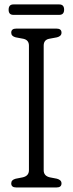

<svg xmlns="http://www.w3.org/2000/svg" viewBox="-20 -826 320 846"><path d="M172.5 -76Q172.5 -50.5 200 -44.5L231 -38.5Q251 -33 251 -18Q251 0 229 0H51.5Q29.5 0 29.5 -18Q29.5 -33.5 49 -38.5L79.5 -44.5Q107.5 -50.5 107.5 -76V-625Q107.5 -649.5 83.5 -655L49 -661.5Q29.5 -666.5 29.5 -682Q29.5 -700 51.5 -700H229Q251 -700 251 -682Q251 -666.5 231 -661.5L196 -655Q172.5 -650 172.5 -625ZM18 -783Q18 -806.5 39 -806.5H241Q262.5 -806.5 262.5 -783.5Q262.5 -760.5 241 -760.5H39Q18 -760.5 18 -783Z"/></svg>

Font: Fraunces 144pt S100 Light
Style: Regular
Weight: 300
Version: Version 1.000; ttfautohint (v1.8.3)